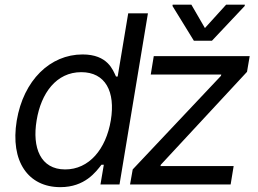

<svg xmlns="http://www.w3.org/2000/svg" viewBox="-20 -784 1098 816"><path d="M236.5 11.4C341.3 11.4 387.8 -54 411.2 -83.8H421.2L407 0H487.9L608.7 -727.3H524.9L480.1 -458.8H473C459.5 -487.2 437.5 -552.6 331 -552.6C193.2 -552.6 79.9 -443.2 51.1 -271.3C22.7 -98 99.8 11.4 236.5 11.4ZM135.7 -272.7C154.5 -387.8 219.1 -477.3 325.3 -477.3C427.9 -477.3 471.2 -394.9 451 -272.7C430.4 -149.1 358 -63.9 257.1 -63.9C152 -63.9 116.1 -156.2 135.7 -272.7ZM532.7 0H960.2L973 -78.1H661.9L663.4 -83.8L1029.8 -478.7L1041.2 -545.5H633.5L620.7 -467.3H920.5L919 -461.6L544 -63.9ZM713.1 -758.5 804 -610.8H880.7L1019.9 -758.5L1020.6 -764.2H941.1L850.9 -664.8L793.3 -764.2H713.8Z"/></svg>

Font: Magic Ui Pro
Style: Italic
Weight: 400
Italic angle: -9.39999°
Designer: Stefan Endress, Andreas Faust
Version: Version 1.000;FEAKit 1.0